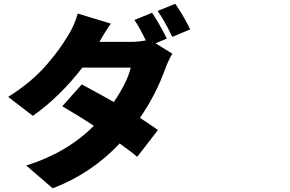

<svg xmlns="http://www.w3.org/2000/svg" viewBox="-20 -898 1540 1019"><path d="M865.2 -693.4 805.7 -668 894.5 -613.3Q870.1 -570.3 856.4 -531.2Q806.6 -393.6 722.7 -272.5Q775.4 -238.3 818.4 -208L708 -65.4Q684.6 -86.9 615.2 -136.7Q465.8 22.5 259.8 101.6L119.1 -19.5Q335 -86.9 478.5 -230.5Q407.2 -277.3 310.5 -334L414.1 -450.2Q543.9 -379.9 584 -356.4Q655.3 -460.9 673.8 -539.1H417Q294.9 -381.8 154.3 -283.2L23.4 -383.8Q85.9 -422.9 138.2 -466.8Q190.4 -510.7 229.5 -556.6Q268.6 -602.5 291.5 -634.3Q314.5 -666 339.8 -707Q376 -764.6 392.6 -826.2L568.4 -772.5Q538.1 -730.5 507.8 -675.8H673.8Q714.8 -675.8 753.9 -683.6Q717.8 -756.8 693.4 -792L787.1 -830.1Q823.2 -777.3 865.2 -693.4ZM816.4 -839.8 910.2 -877.9Q954.1 -814.5 989.3 -742.2L894.5 -702.1Q853.5 -788.1 816.4 -839.8Z"/></svg>

Font: Bpmf Zihi Sans Heavy
Style: Heavy
Weight: 900
Foundry: But Ko
Version: Version 1.320